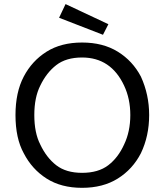

<svg xmlns="http://www.w3.org/2000/svg" viewBox="-20 -901 798 930"><path d="M55 0ZM662.5 -530Q702.5 -442.5 702.5 -343.8Q702.5 -242.5 662.5 -158.8Q622.5 -81.2 550.6 -36.2Q478.8 8.8 377.5 8.8Q276.2 8.8 205.6 -36.2Q135 -81.2 95 -158.8Q55 -231.2 55 -343.8Q55 -453.8 95 -530Q135 -606.2 205.6 -650.6Q276.2 -695 377.5 -695Q478.8 -695 550.6 -650.6Q622.5 -606.2 662.5 -530ZM581.2 -201.2Q611.2 -263.8 611.2 -343.8Q611.2 -422.5 581.2 -486.2Q517.5 -622.5 377.5 -622.5Q300 -622.5 252.5 -585.6Q205 -548.8 175 -486.2Q146.2 -428.8 146.2 -343.8Q146.2 -257.5 175 -201.2Q205 -137.5 252.5 -100.6Q300 -63.8 377.5 -63.8Q456.2 -63.8 504.4 -100.6Q552.5 -137.5 581.2 -201.2ZM505 -783.8 478.8 -732.5 266.2 -815 297.5 -881.2Z"/></svg>

Font: Cambay
Style: Regular
Weight: 400
Designer: Pooja Saxena
Foundry: Pooja Saxena
Version: Version 1.181;PS 001.181;hotconv 1.0.70;makeotf.lib2.5.58329